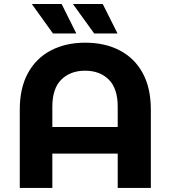

<svg xmlns="http://www.w3.org/2000/svg" viewBox="-20 -921 836 941"><path d="M76.9 0V-383.3Q76.9 -490.2 117.3 -563.4Q157.7 -636.6 230.1 -674.2Q302.4 -711.8 397.8 -711.8Q493.8 -711.8 566.3 -674.2Q638.9 -636.6 679.1 -563.4Q719.3 -490.2 719.3 -383.3V0H556.9V-397.8Q556.9 -487.5 513 -531Q469.2 -574.5 397 -574.5Q324.9 -574.5 280.7 -531Q236.5 -487.5 236.5 -397.8V0ZM179.1 -168.2V-298.5H614.9V-168.2ZM441.6 -757 337.4 -901.3H483.5L556 -757ZM239.6 -757 136 -901.3H282.1L354 -757Z"/></svg>

Font: Montserrat Alternates Thin
Style: Regular
Weight: 100
Designer: Julieta Ulanovsky
Foundry: Julieta Ulanovsky
Version: Version 9.000